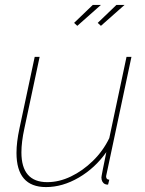

<svg xmlns="http://www.w3.org/2000/svg" viewBox="-20 -750 591 780"><path d="M167 10Q47 10 47 -129Q47 -151 50 -175.5Q53 -200 59 -228L121 -519H141L79 -228Q67 -173 67 -131Q67 -10 172 -10Q220 -10 268 -33Q316 -56 357.5 -96.5Q399 -137 424 -189L494 -519H514L418 -67Q416 -56 413.5 -46Q411 -36 411 -34Q411 -20 424 -20L419 0Q415 0 412 -0.5Q409 -1 407 -2Q400 -5 396 -12Q392 -19 392 -29Q392 -31 393 -36.5Q394 -42 398 -63Q402 -84 412 -132Q366 -67 300 -28.5Q234 10 167 10ZM294 -645 281 -657 357 -730H390ZM390 -645 377 -657 453 -730H486Z"/></svg>

Font: Raleway Thin
Style: Italic
Weight: 100
Italic angle: -12°
Designer: Matt McInerney, Pablo Impallari, Rodrigo Fuenzalida
Foundry: Matt McInerney, Pablo Impallari, Rodrigo Fuenzalida
Version: Version 4.026